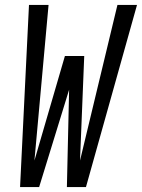

<svg xmlns="http://www.w3.org/2000/svg" viewBox="-20 -755 573 775"><path d="M61 0 97 -735H176L119 -107L242 -529H320L303 -107L454 -735H533L327 0H250L259 -393L138 0Z"/></svg>

Font: Iosevka Web
Style: Italic
Weight: 400
Italic angle: -9°
Monospace: yes
Designer: Belleve Invis
Foundry: Belleve Invis
Version: Version 28.0.3; ttfautohint (v1.8.3)